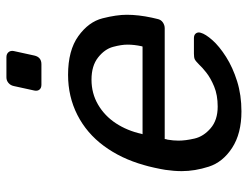

<svg xmlns="http://www.w3.org/2000/svg" viewBox="-107 -655 772 598"><g transform="rotate(-90 279.0 -356.0)"><path d="M231 10Q162 10 117.5 -19Q73 -48 59 -91.5Q45 -135 45 -176Q45 -200 49 -227Q51 -240 55.5 -260.5Q60 -281 64 -294Q84 -365 123.5 -418.5Q163 -472 220 -501Q277 -530 345 -530Q421 -530 465.5 -498Q510 -466 521 -422.5Q532 -379 532 -347Q532 -311 523 -269L519 -252Q517 -241 508.5 -235Q500 -229 490 -229H145Q145 -228 144.5 -225Q144 -222 143 -220Q140 -202 140 -186Q140 -164 146.5 -136Q153 -108 178.5 -86Q204 -64 246 -64Q282 -64 308.5 -75Q335 -86 352 -99.5Q369 -113 376 -121Q388 -133 393.5 -135.5Q399 -138 411 -138H459Q468 -138 472.5 -133.5Q477 -129 477 -122Q477 -120 476 -117Q472 -102 453 -80.5Q434 -59 401 -38Q368 -17 325 -3.5Q282 10 231 10ZM160 -298H433L434 -301Q439 -324 439 -345Q439 -364 432 -390Q425 -416 399 -436.5Q373 -457 330 -457Q287 -457 252 -436.5Q217 -416 194 -381Q171 -346 161 -301ZM296 -635 310 -699Q312 -709 319.5 -715.5Q327 -722 337 -722H400Q410 -722 415.5 -715.5Q421 -709 419 -699L405 -635Q400 -613 378 -613H314Q304 -613 299 -619Q294 -625 296 -635Z"/></g></svg>

Font: SVN-Rubik
Style: Italic
Weight: 400
Italic angle: -12°
Designer: Hubert and Fischer
Foundry: Hubert & Fischer
Version: Version 2.101; ttfautohint (v1.8.3)